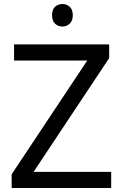

<svg xmlns="http://www.w3.org/2000/svg" viewBox="-20 -935 612 955"><path d="M533 0H38V-68L414 -634H50V-714H523V-646L147 -80H533ZM291 -915Q311 -915 326.5 -901.5Q342 -888 342 -859Q342 -831 326.5 -817Q311 -803 291 -803Q269 -803 254 -817Q239 -831 239 -859Q239 -888 254 -901.5Q269 -915 291 -915Z"/></svg>

Font: Noto Sans Avestan
Style: Regular
Weight: 400
Designer: Monotype Design Team
Foundry: Monotype Imaging Inc.
Version: Version 2.003; ttfautohint (v1.8.4.7-5d5b)